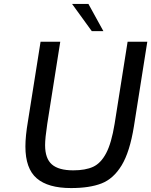

<svg xmlns="http://www.w3.org/2000/svg" viewBox="-20 -949 768 975"><path d="M109 -205Q109 -258 122 -334L186 -737H286L220 -320Q209 -247 209 -212Q209 -144 243.5 -114Q278 -84 352 -84Q414 -84 453 -102Q492 -120 519 -171Q546 -222 562 -320L628 -737H728L660 -307Q639 -177 597.5 -109Q556 -41 495.5 -17.5Q435 6 341 6Q224 6 166.5 -43.5Q109 -93 109 -205ZM346 -929H429L505 -791H446Z"/></svg>

Font: Exo Medium
Style: Italic
Weight: 500
Italic angle: -9°
Designer: Natanael Gama
Foundry: Natanael Gama
Version: Version 1.500; ttfautohint (v1.6)